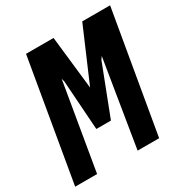

<svg xmlns="http://www.w3.org/2000/svg" viewBox="-170 -861 961 997"><g transform="rotate(-30 311.0 -362.5)"><path d="M121 -725H286L321.5 -407L458 -725H625L500.5 0H371.5L456 -519L444 -501.5L329.5 -204.5H242L221.5 -501.5L216.5 -520.5L128.5 0H-3Z"/></g></svg>

Font: JuliaMono SemiBoldItalic
Style: Regular
Weight: 600
Italic angle: -9°
Monospace: yes
Designer: cormullion
Foundry: corm
Version: Version 0.049; ttfautohint (v1.8.4)